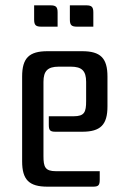

<svg xmlns="http://www.w3.org/2000/svg" viewBox="-20 -700 473 720"><path d="M190 -58C149 -58 143 -74 143 -115V-393C143 -434 159 -450 200 -450H246C287 -450 303 -434 303 -393V-321C303 -280 297 -264 256 -264H163V-233C163 -212 167 -206 188 -206H288C357 -206 383 -232 383 -301V-413C383 -482 357 -508 288 -508H158C89 -508 63 -482 63 -413V-95C63 -26 89 0 158 0H329C350 0 354 -6 354 -27V-58ZM196 -653C196 -674 190 -680 169 -680H108V-627C108 -606 114 -600 135 -600H196ZM330 -653C330 -674 324 -680 303 -680H242V-627C242 -606 248 -600 269 -600H330Z"/></svg>

Font: Rationale One
Style: Regular
Weight: 400
Designer: Cyreal (www.cyreal.org)
Foundry: Cyreal (www.cyreal.org)
Version: Version 1.001